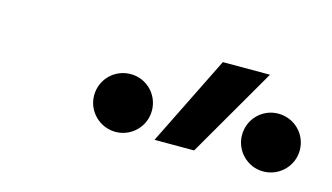

<svg xmlns="http://www.w3.org/2000/svg" viewBox="-39 -892 664 384"><g transform="rotate(15 293.0 -700.0)"><path d="M293.5 -609.4H375.5L482.9 -794.9H385.3ZM213.9 -604.5C246.6 -604.5 273.4 -631.3 273.4 -664.1C273.4 -697.8 246.6 -724.1 213.9 -724.1C180.7 -724.1 153.8 -697.8 153.8 -664.1C153.8 -631.3 180.7 -604.5 213.9 -604.5ZM519.5 -604.5C552.7 -604.5 579.6 -631.3 579.6 -664.1C579.6 -697.8 552.7 -724.1 519.5 -724.1C486.8 -724.1 460 -697.8 460 -664.1C460 -631.3 486.8 -604.5 519.5 -604.5Z"/></g></svg>

Font: Cascadia Code PL SemiLight
Style: Italic
Weight: 350
Italic angle: -10°
Monospace: yes
Designer: Aaron Bell
Foundry: Saja Typeworks
Version: Version 2404.023